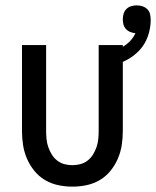

<svg xmlns="http://www.w3.org/2000/svg" viewBox="-20 -688 582 716"><path d="M250 8Q223 8 197 2.5Q171 -3 148 -16.5Q125 -30 108 -51Q91 -72 80.5 -96.5Q70 -121 66 -147Q62 -173 62 -200V-520H152V-200Q152 -185 153.5 -169.5Q155 -154 160 -139.5Q165 -125 173 -112Q181 -99 193 -89.5Q205 -80 220 -76Q235 -72 250 -72Q265 -72 280 -76Q295 -80 307 -89.5Q319 -99 327 -112Q335 -125 340 -139.5Q345 -154 346.5 -169.5Q348 -185 348 -200V-520H438V-200Q438 -173 434 -147Q430 -121 419.5 -96.5Q409 -72 392 -51Q375 -30 352 -16.5Q329 -3 303 2.5Q277 8 250 8ZM393 -440 378 -490Q394 -494 410 -500Q426 -506 440.5 -515Q455 -524 466.5 -536.5Q478 -549 485 -564Q476 -565 466.5 -568.5Q457 -572 450 -579.5Q443 -587 440.5 -596.5Q438 -606 438 -616Q438 -627 441 -637Q444 -647 451.5 -654.5Q459 -662 469.5 -665Q480 -668 490 -668Q501 -668 511.5 -664.5Q522 -661 529.5 -653.5Q537 -646 539.5 -635.5Q542 -625 542 -614Q542 -583 531.5 -553Q521 -523 500 -500.5Q479 -478 451 -463.5Q423 -449 393 -440Z"/></svg>

Font: Iosevka Bendy Medium
Style: Regular
Weight: 500
Monospace: yes
Designer: Belleve Invis
Foundry: Belleve Invis
Version: Version 30.1.2